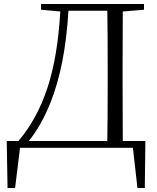

<svg xmlns="http://www.w3.org/2000/svg" viewBox="-20 -745 794 968"><path d="M56 203H18L14 -34H73Q168 -146 219.5 -303Q271 -460 284 -687L187 -696V-725H706V-696L599 -687L598 -384V-353L599 -34H713L710 203H673L650 0H81ZM523 -354V-384Q523 -593 521 -691H325Q309 -415 235 -229Q189 -113 125 -34H521Q523 -133 523 -354Z"/></svg>

Font: GL-CurulMinamoto Light
Style: Regular
Weight: 300
Designer: Eunice (kana); Ryoko NISHIZUKA 西塚涼子 (ideographs); Frank Grießhammer (Latin, Greek & Cyrillic); Wenlong ZHANG
Foundry: Gutenberg Labo; Adobe
Version: Version 1.002